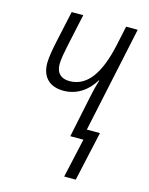

<svg xmlns="http://www.w3.org/2000/svg" viewBox="-109 -600 656 848"><g transform="rotate(15 219.0 -176.0)"><path d="M268 179H321L371 -47H311L414 -531H361L342 -442C312 -303 260 -234 181 -234C142 -234 120 -255 120 -295C120 -320 127 -353 134 -387L165 -531H112L81 -388C74 -355 66 -314 66 -286C66 -219 106 -186 166 -186C226 -186 275 -219 306 -271H308C300 -245 293 -217 287 -187L248 0H308Z"/></g></svg>

Font: Noto Sans Condensed Light
Style: Italic
Weight: 300
Width: 3
Italic angle: -12°
Designer: Monotype Design Team
Foundry: Monotype Imaging Inc.
Version: Version 2.013